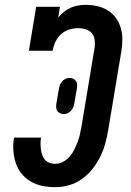

<svg xmlns="http://www.w3.org/2000/svg" viewBox="-20 -763 540 791"><path d="M208 8Q181 8 155 3Q129 -2 107 -15Q85 -28 69 -47.5Q53 -67 45 -91.5Q37 -116 35 -143Q33 -170 38 -196H149Q147 -184 147 -171.5Q147 -159 148.5 -147.5Q150 -136 154 -124.5Q158 -113 165.5 -104.5Q173 -96 184.5 -92Q196 -88 208 -88Q224 -88 240 -96.5Q256 -105 267.5 -118.5Q279 -132 286.5 -147.5Q294 -163 300 -178.5Q306 -194 309.5 -210.5Q313 -227 316 -243L370 -568Q372 -584 370 -599.5Q368 -615 358.5 -626Q349 -637 334 -642Q319 -647 304 -647Q285 -647 266 -641.5Q247 -636 232 -622.5Q217 -609 208.5 -591Q200 -573 197 -554H99L129 -735H227L220 -691Q231 -704 244 -714.5Q257 -725 272 -731.5Q287 -738 302.5 -740.5Q318 -743 334 -743Q358 -743 381.5 -737.5Q405 -732 424.5 -720Q444 -708 457.5 -689Q471 -670 477.5 -648Q484 -626 484 -601.5Q484 -577 480 -552L426 -228Q421 -199 413.5 -171.5Q406 -144 393 -117.5Q380 -91 361 -67Q342 -43 317.5 -25.5Q293 -8 264.5 0Q236 8 208 8ZM244 -293Q235 -293 228 -296Q221 -299 216.5 -305Q212 -311 211.5 -319Q211 -327 212 -335L222 -393Q223 -402 226 -410.5Q229 -419 234.5 -426Q240 -433 248.5 -437.5Q257 -442 266 -442Q274 -442 281 -439Q288 -436 292.5 -430Q297 -424 297.5 -416Q298 -408 297 -400L287 -342Q286 -333 283 -324.5Q280 -316 274.5 -309Q269 -302 260.5 -297.5Q252 -293 244 -293Z"/></svg>

Font: Iosevka Curly Slab Oblique
Style: Bold
Weight: 700
Italic angle: -9°
Monospace: yes
Designer: Belleve Invis
Foundry: Belleve Invis
Version: Version 11.1.0; ttfautohint (v1.8.3)